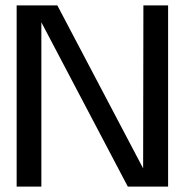

<svg xmlns="http://www.w3.org/2000/svg" viewBox="-20 -695 714 715"><path d="M42 0H134V-612L456 0H606V-675H514L513 -68L193.5 -675H42Z"/></svg>

Font: Anybody
Style: Regular
Weight: 400
Designer: Tyler Finck
Foundry: Etcetera Type Company
Version: Version 1.110